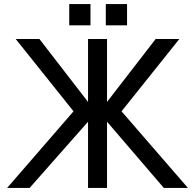

<svg xmlns="http://www.w3.org/2000/svg" viewBox="-20 -920 955 940"><path d="M411 -324 125 0H15L340 -375L57 -729H173L411 -421V-729H504V-421L742 -729H858L575 -375L900 0H782L504 -324V0H411ZM423 -900V-796H319V-900ZM602 -900V-796H498V-900Z"/></svg>

Font: ColatingCofangSans
Style: Regular
Weight: 400
Foundry: GNU
Version: Version 412.227;June 27, 2022;FontCreator 11.0.0.2412 32-bit